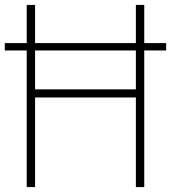

<svg xmlns="http://www.w3.org/2000/svg" viewBox="-20 -760 696 780"><path d="M-0.5 -555V-585H655V-555ZM88.5 0V-740H122.5V-397H532V-740H566V0H532V-364H122.5V0Z"/></svg>

Font: Encode Sans SC SemiCondensed Thin
Style: Regular
Weight: 250
Width: 4
Designer: Multiple Designers
Foundry: Impallari Type
Version: Version 3.002